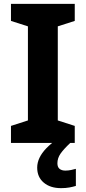

<svg xmlns="http://www.w3.org/2000/svg" viewBox="-20 -734 441 986"><path d="M363.9 0H36.3V-87.4L123.4 -115.5V-598.7L36.3 -626.6V-714H363.9V-626.6L276.8 -598.7V-115.5L363.9 -87.4ZM274.8 104.4Q274.8 124 285.8 133Q296.9 142.1 315.5 142.1Q330.1 142.1 345.2 139Q360.4 135.9 369.6 133V220.8Q354.4 225.4 336.1 228.8Q317.8 232.2 293.6 232.2Q238.1 232.2 204.6 203.8Q171 175.5 171 126.6Q171 101.3 182.8 76.4Q194.6 51.5 218.2 27.1Q241.8 2.7 276.5 -21.1L340.9 0Q306.9 32 290.8 55.1Q274.8 78.3 274.8 104.4Z"/></svg>

Font: Noto Sans Khmer
Style: Regular
Weight: 400
Designer: Danh Hong and the Monotype Design Team
Foundry: Monotype Imaging Inc.
Version: Version 2.003